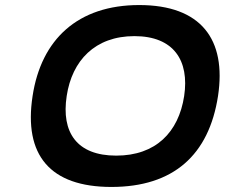

<svg xmlns="http://www.w3.org/2000/svg" viewBox="-20 -732 889 760"><path d="M109 -352C73 -118 178 8 421 8C666 8 807 -118 843 -352C877 -576 776 -712 531 -712C288 -712 143 -576 109 -352ZM244 -352C265 -492 356 -589 512 -589C668 -589 730 -492 709 -352C687 -208 596 -116 440 -116C284 -116 222 -208 244 -352Z"/></svg>

Font: Ampere
Style: SuExtIta
Weight: 400
Version: Version 1